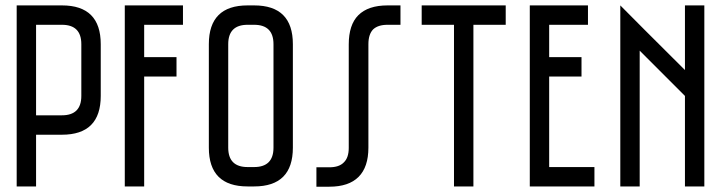

<svg xmlns="http://www.w3.org/2000/svg" viewBox="-20 -704 2728 725"><path d="M213.9 -683.6Q360.4 -683.6 360.4 -537.1Q360.4 -471.7 360.4 -341.8Q360.4 -195.3 213.9 -195.3Q181.6 -195.3 116.2 -195.3Q116.2 -146.5 116.2 0Q97.7 0 43 0Q43 -25.4 43 -62.5Q43 -174.8 43 -398.4Q43 -469.7 43 -683.6Q85.9 -683.6 213.9 -683.6ZM116.2 -610.4Q116.2 -524.4 116.2 -268.6Q140.6 -268.6 213.9 -268.6Q287.1 -268.6 287.1 -341.8Q287.1 -407.2 287.1 -537.1Q287.1 -610.4 213.9 -610.4Q181.6 -610.4 116.2 -610.4Z M670.9 -683.6Q670.9 -665 670.9 -610.4Q634.8 -610.4 524.4 -610.4Q524.4 -580.1 524.4 -488.3Q554.7 -488.3 646.5 -488.3Q646.5 -469.7 646.5 -415Q616.2 -415 524.4 -415Q524.4 -311.5 524.4 0Q505.9 0 451.2 0Q451.2 -25.4 451.2 -62.5Q451.2 -174.8 451.2 -398.4Q451.2 -469.7 451.2 -683.6Q505.9 -683.6 670.9 -683.6Z M939.5 -683.6Q1085.9 -683.6 1085.9 -537.1Q1085.9 -407.2 1085.9 -146.5Q1085.9 0 939.5 0Q931.6 0 915 0Q768.6 0 768.6 -146.5Q768.6 -192.4 768.6 -284.2Q768.6 -300.8 768.6 -324.2Q768.6 -395.5 768.6 -537.1Q768.6 -683.6 915 -683.6Q922.9 -683.6 939.5 -683.6ZM939.5 -73.2Q1012.7 -73.2 1012.7 -146.5Q1012.7 -276.4 1012.7 -537.1Q1012.7 -610.4 939.5 -610.4Q931.6 -610.4 915 -610.4Q841.8 -610.4 841.8 -537.1Q841.8 -407.2 841.8 -146.5Q841.8 -73.2 915 -73.2Q922.9 -73.2 939.5 -73.2Z M1296.9 -536.1Q1296.9 -610.4 1333 -646.5Q1370.1 -683.6 1443.4 -683.6Q1460 -683.6 1492.2 -683.6Q1492.2 -659.2 1492.2 -610.4Q1476.6 -610.4 1443.4 -610.4Q1407.2 -610.4 1388.7 -592.8Q1371.1 -574.2 1371.1 -537.1Q1371.1 -407.2 1371.1 -146.5Q1371.1 -73.2 1334 -36.1Q1296.9 1 1223.6 1Q1207 1 1174.8 1Q1174.8 -11.7 1174.8 -36.1Q1174.8 -42 1174.8 -50.8Q1174.8 -59.6 1174.8 -72.3Q1191.4 -72.3 1223.6 -72.3Q1260.7 -72.3 1278.3 -90.8Q1296.9 -108.4 1296.9 -145.5Q1296.9 -275.4 1296.9 -536.1Z M1889.6 -683.6Q1889.6 -665 1889.6 -610.4Q1859.4 -610.4 1767.6 -610.4Q1767.6 -458 1767.6 0Q1749 0 1694.3 0Q1694.3 -152.3 1694.3 -610.4Q1664.1 -610.4 1572.3 -610.4Q1572.3 -628.9 1572.3 -683.6Q1651.4 -683.6 1889.6 -683.6Z M2200.2 -683.6Q2200.2 -665 2200.2 -610.4Q2164.1 -610.4 2053.7 -610.4Q2053.7 -580.1 2053.7 -488.3Q2084 -488.3 2175.8 -488.3Q2175.8 -469.7 2175.8 -415Q2145.5 -415 2053.7 -415Q2053.7 -329.1 2053.7 -73.2Q2096.7 -73.2 2224.6 -73.2Q2224.6 -54.7 2224.6 0Q2163.1 0 1980.5 0Q1980.5 -25.4 1980.5 -62.5Q1980.5 -174.8 1980.5 -398.4Q1980.5 -469.7 1980.5 -683.6Q2035.2 -683.6 2200.2 -683.6Z M2639.6 -683.6Q2639.6 -512.7 2639.6 0Q2621.1 0 2566.4 0Q2566.4 -85.9 2566.4 -341.8Q2523.4 -384.8 2395.5 -512.7Q2395.5 -384.8 2395.5 0Q2377 0 2322.3 0Q2322.3 -25.4 2322.3 -62.5Q2322.3 -174.8 2322.3 -398.4Q2322.3 -469.7 2322.3 -683.6Q2382.8 -622.1 2566.4 -439.5Q2566.4 -500 2566.4 -683.6Q2585 -683.6 2639.6 -683.6Z"/></svg>

Font: ZAANS 2018
Style: Regular
Weight: 400
Designer: Counter Creatives
Version: Version 1.0 - 24-01-18